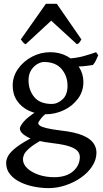

<svg xmlns="http://www.w3.org/2000/svg" viewBox="-20 -742 538 1005"><path d="M484.9 56.2Q484.9 94.2 462.6 128.2Q440.4 162.1 403.8 187.7Q367.2 213.4 322.8 228Q278.3 242.7 234.4 242.7Q198.7 242.7 159.9 235.4Q121.1 228 87.6 212.2Q54.2 196.3 33.2 171.1Q12.2 146 12.2 110.4Q12.2 92.8 23.4 72.8Q34.7 52.7 67.1 27.8Q99.6 2.9 163.1 -29.8Q163.1 -29.8 173.8 -28.8Q184.6 -27.8 195.8 -24.7Q207 -21.5 208.5 -14.6Q158.2 12.7 135.3 32.5Q112.3 52.2 106.2 66.4Q100.1 80.6 100.1 91.3Q100.1 117.2 122.3 138.4Q144.5 159.7 181.9 172.6Q219.2 185.5 263.7 185.5Q326.7 185.5 362.3 154.8Q397.9 124 397.9 79.1Q397.9 63 386.7 49.3Q375.5 35.6 345.7 25.1Q315.9 14.6 259.3 7.8Q163.1 -3.4 123.5 -24.9Q84 -46.4 84 -69.8Q84 -79.6 102.1 -102.8Q120.1 -126 176.8 -162.6L252.4 -170.9Q209 -141.6 194.6 -121.8Q180.2 -102.1 180.2 -98.1Q180.2 -90.8 189 -84.2Q197.8 -77.6 223.4 -71.3Q249 -64.9 300.3 -58.6Q373 -50.3 413.1 -33.2Q453.1 -16.1 469 7.1Q484.9 30.3 484.9 56.2ZM494.1 -453.1Q488.8 -440.4 482.7 -427Q476.6 -413.6 466.3 -401.9Q439.9 -397.5 412.1 -395Q384.3 -392.6 342.8 -394L321.3 -434.1Q380.9 -437.5 420.7 -449Q460.4 -460.4 482.9 -468.8ZM416.5 -313Q416.5 -263.2 387.9 -225.1Q359.4 -187 314.5 -165.5Q269.5 -144 219.7 -144Q170.4 -144 131.1 -162.6Q91.8 -181.2 69.1 -214.8Q46.4 -248.5 46.4 -293.9Q46.4 -341.8 74.5 -381.6Q102.5 -421.4 147.5 -445.1Q192.4 -468.8 243.2 -468.8Q292.5 -468.8 331.5 -447.5Q370.6 -426.3 393.6 -390.9Q416.5 -355.5 416.5 -313ZM333.5 -293Q333.5 -344.2 302.2 -380.9Q271 -417.5 210.4 -417.5Q194.3 -417.5 175.5 -406.7Q156.7 -396 143.1 -374.8Q129.4 -353.5 129.4 -321.8Q129.4 -270.5 159.2 -234.1Q189 -197.8 252.4 -197.8Q280.8 -197.8 307.1 -221.7Q333.5 -245.6 333.5 -293ZM406.2 -535.6Q400.4 -526.4 396 -520Q391.6 -513.7 382.8 -510.3L248 -633.8L114.3 -510.3Q106.4 -513.7 101.1 -520Q95.7 -526.4 88.9 -535.6L220.2 -722.2H277.3Z"/></svg>

Font: Gentium Book Plus
Style: Regular
Weight: 400
Designer: Victor Gaultney, Annie Olsen, Iska Routamaa, Becca Hirsbrunner
Foundry: SIL International
Version: Version 6.101